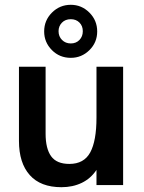

<svg xmlns="http://www.w3.org/2000/svg" viewBox="-20 -771 599 800"><path d="M59 -184V-493H170V-214Q170 -152 193 -120Q216 -88 269 -88Q330 -88 356 -136Q382 -184 382 -281V-493H493V0H382V-63Q358 -27 320.5 -9Q283 9 236 9Q149 9 104 -41.5Q59 -92 59 -184ZM164 -640Q164 -686 196.5 -718.5Q229 -751 275 -751Q320 -751 352.5 -718.5Q385 -686 385 -640Q385 -594 352.5 -562Q320 -530 275 -530Q228 -530 196 -562.5Q164 -595 164 -640ZM325 -641Q325 -663 311 -677Q297 -691 275 -691Q252 -691 238 -676.5Q224 -662 224 -641Q224 -619 238.5 -604.5Q253 -590 275 -590Q297 -590 311 -604.5Q325 -619 325 -641Z"/></svg>

Font: Hanken Grotesk SemiBold
Style: Regular
Weight: 600
Designer: Alfredo Marco Pradil
Foundry: Hanken Design Co.
Version: Version 3.014